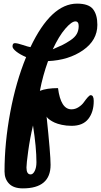

<svg xmlns="http://www.w3.org/2000/svg" viewBox="-20 -765 557 1059"><path d="M300 -279Q315 -162 374 -162Q395 -162 413.5 -174Q432 -186 442.5 -201Q453 -216 463.5 -228Q474 -240 480 -240Q497 -240 497 -208Q497 -147 467 -109Q437 -71 375 -71Q346 -71 321 -76.5Q296 -82 281 -89Q266 -96 255.5 -103.5Q245 -111 241 -116L237 -122Q259 87 259 144Q259 274 106 274Q55 274 30 248Q5 222 5 181Q5 23 36.5 -145.5Q68 -314 124 -450Q91 -464 70 -480.5Q49 -497 49 -509Q49 -527 62 -527Q76 -527 105.5 -517Q135 -507 148 -505Q262 -745 405 -745Q469 -745 493 -714.5Q517 -684 517 -628Q517 -543 438 -488Q359 -433 245 -428Q216 -348 200 -264Q238 -279 300 -279ZM181 130Q181 49 162 -73Q145 -1 135.5 69Q126 139 126 159Q126 197 149 197Q162 197 171.5 178Q181 159 181 130ZM396 -647Q375 -647 340 -606.5Q305 -566 271 -493Q308 -509 325.5 -517.5Q343 -526 368 -542.5Q393 -559 403.5 -578Q414 -597 414 -621Q414 -647 396 -647Z"/></svg>

Font: LeckerliOne
Style: Regular
Weight: 400
Designer: Gesine Todt
Foundry: Gesine Todt
Version: Version 1.000